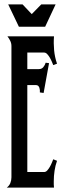

<svg xmlns="http://www.w3.org/2000/svg" viewBox="-20 -848 289 868"><path d="M10.7 0Q22 -8.3 26.9 -20.8Q31.7 -33.2 31.7 -46.4V-639.6Q31.7 -652.3 26.4 -663.3Q21 -674.3 13.7 -683.6H224.1Q221.7 -652.8 224.6 -621.3Q227.5 -589.8 237.8 -560.1L220.7 -553.7Q218.3 -559.6 214.4 -569.1Q210.4 -578.6 205.1 -587.6Q199.7 -596.7 193.4 -603.5Q187 -610.4 179.2 -610.4H103.5V-535.6H155.8Q168.5 -535.6 175.8 -544.4Q183.1 -553.2 186.5 -564.5L201.7 -562.5L177.2 -427.7L160.2 -430.2Q160.6 -435.1 160.2 -440.7Q159.7 -446.3 158 -451.4Q156.2 -456.5 152.6 -460Q148.9 -463.4 142.6 -463.4H103.5V-70.3H179.2Q187 -70.3 193.4 -77.1Q199.7 -84 205.1 -93.3Q210.4 -102.5 214.4 -112.3Q218.3 -122.1 220.7 -127.9L237.8 -121.1Q230 -99.1 226.6 -75.7Q223.1 -52.2 223.1 -28.8Q223.1 -21.5 223.1 -14.2Q223.1 -6.8 224.1 0ZM184.1 -727.1H65.4L17.1 -828.1H82L123.5 -784.2L166.5 -828.1H231.4Z"/></svg>

Font: XAYAX
Style: Regular
Weight: 400
Designer: Peter Wiegel
Foundry: Peter Wiegel
Version: Version 1.000 2009 initial release